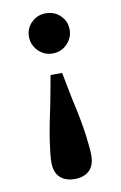

<svg xmlns="http://www.w3.org/2000/svg" viewBox="-76 -494 452 720"><g transform="rotate(-10 150.5 -133.5)"><path d="M150 -449Q183 -449 205.5 -427Q228 -405 228 -373Q228 -342 205.5 -319Q183 -296 150 -296Q118 -296 95.5 -319Q73 -342 73 -373Q73 -405 95.5 -427Q118 -449 150 -449ZM150 182Q115 182 94.5 163Q74 144 74 105Q74 79 82 25Q90 -29 109 -116L128 -218H172L192 -116Q212 -28 219 25.5Q226 79 226 105Q226 144 205.5 163Q185 182 150 182Z"/></g></svg>

Font: Lisu Bosa Black
Style: Regular
Weight: 900
Designer: David Morse, Annie Olsen, Victor Gaultney, Frank Grießhammer (Latin)
Foundry: SIL International
Version: Version 2.000